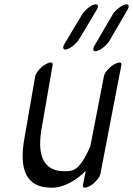

<svg xmlns="http://www.w3.org/2000/svg" viewBox="-20 -830 615 888"><path d="M426.3 -783 346.7 -650Q337.4 -635 321.1 -621Q304.9 -607 291 -602.5Q277.1 -598 273.3 -605.5Q269.4 -613 278.8 -628L358.4 -761Q367.7 -776 383.9 -790Q400.1 -804 414 -808.5Q427.9 -813 431.8 -805.5Q435.6 -798 426.3 -783ZM569.4 -784 487.1 -643Q478.8 -628 462 -614Q445.3 -600 430.9 -595Q416.4 -590 412.5 -597Q408.7 -604 417 -619L499.3 -760Q507.6 -775 524.3 -789Q541.1 -803 555.5 -808Q569.9 -813 573.8 -806Q577.7 -799 569.4 -784ZM378.8 37Q360.4 41 363.8 25L376.5 -40Q345.7 -8 303.7 15Q261.7 38 219.7 38Q48.5 40 94.3 -198L142.7 -477Q144.7 -488 158.1 -504.5Q171.6 -521 185.3 -529.5Q199.1 -538 207.2 -540Q225.7 -545 223.3 -529L174.8 -249Q133.2 -37 280.3 -38Q309.3 -38 324 -46Q360.8 -66 398.6 -156Q398.7 -157 398.9 -159L460.8 -478Q462.9 -490 476.2 -505.5Q489.6 -521 503.3 -529.5Q517.1 -538 526.2 -540Q544.6 -544 541.3 -529L444.2 -25Q442.2 -14 428.8 2Q415.4 18 401.7 26.5Q387.9 35 378.8 37Z"/></svg>

Font: Kavivanar
Style: Regular
Weight: 400
Designer: Tharique Azeez
Foundry: Tharique Azeez
Version: Version 1.88